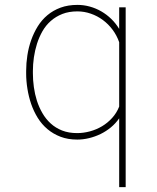

<svg xmlns="http://www.w3.org/2000/svg" viewBox="-20 -558 640 781"><path d="M86.4 -269.5Q86.4 -300.8 91.3 -332.8Q96.2 -364.7 106.7 -394.5Q117.2 -424.3 133.5 -450.7Q149.9 -477.1 172.9 -496.3Q195.8 -515.6 226.3 -526.9Q256.8 -538.1 295.4 -538.1Q320.8 -538.1 345.5 -531.2Q370.1 -524.4 392.1 -511.7Q414.1 -499 432.6 -481Q451.2 -462.9 464.8 -440.4V-528.3H491.2V203.1H464.8V-76.7Q450.7 -56.2 431.2 -40Q411.6 -23.9 389.2 -12.9Q366.7 -2 342.3 3.9Q317.9 9.8 294.4 9.8Q256.3 9.8 226.3 -1.7Q196.3 -13.2 173.1 -32.7Q149.9 -52.2 133.5 -78.6Q117.2 -105 106.9 -134.8Q96.7 -164.6 91.6 -196.5Q86.4 -228.5 86.4 -259.3ZM113.8 -259.3Q113.8 -232.4 117.7 -203.9Q121.6 -175.3 130.1 -148.4Q138.7 -121.6 152.6 -97.7Q166.5 -73.7 186.3 -55.7Q206.1 -37.6 232.7 -27.1Q259.3 -16.6 293.9 -16.6Q319.8 -16.6 345.9 -23.7Q372.1 -30.8 395 -44.4Q418 -58.1 436.3 -78.4Q454.6 -98.6 464.8 -124.5V-386.2Q455.1 -414.1 438 -437Q420.9 -460 398.4 -476.6Q376 -493.2 349.4 -502.4Q322.8 -511.7 294.9 -511.7Q260.3 -511.7 233.6 -501.2Q207 -490.7 186.8 -472.9Q166.5 -455.1 152.8 -431.2Q139.2 -407.2 130.6 -380.4Q122.1 -353.5 117.9 -325Q113.8 -296.4 113.8 -269.5Z"/></svg>

Font: TypoPRO Roboto Mono
Style: Regular
Weight: 250
Designer: Google
Version: Version 2.000986; 2015; ttfautohint (v1.3)